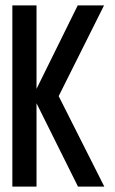

<svg xmlns="http://www.w3.org/2000/svg" viewBox="-20 -695 428 715"><path d="M26 0H116V-310.5L270.5 0H368.5L198.5 -337L367.5 -675H269.5L116 -364V-675H26Z"/></svg>

Font: Anybody Condensed
Style: Regular
Weight: 400
Width: 3
Designer: Tyler Finck
Foundry: Etcetera Type Company
Version: Version 1.113;gftools[0.9.25]